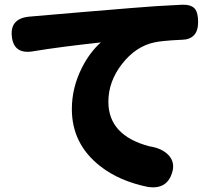

<svg xmlns="http://www.w3.org/2000/svg" viewBox="-20 -765 896 815"><path d="M610 29Q486 4 405 -60Q285 -154 285 -302Q285 -392 327 -476Q360 -542 408 -585Q234 -566 125 -548Q37 -531 30 -613Q23 -690 112 -695Q114 -695 118 -695.5Q122 -696 123 -696Q176 -701 333 -714Q464 -725 538 -731Q643 -740 754 -745Q791 -746 807 -728Q821 -711 821 -671Q821 -597 750 -596Q749 -596 747 -596Q666 -592 635 -585Q556 -568 498 -493.5Q440 -419 440 -333Q440 -190 614 -144Q667 -136 695 -107Q725 -75 710 -30Q688 39 610 29Z"/></svg>

Font: GenSenRounded TW H
Style: Regular
Weight: 900
Version: Version 1.501;PS 1;hotconv 16.6.51;makeotf.lib2.5.65220